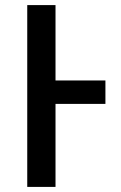

<svg xmlns="http://www.w3.org/2000/svg" viewBox="-20 -734 474 754"><path d="M394 -326V-418H198V-714H87V0H198V-326Z"/></svg>

Font: Noto Sans Thai Medium
Style: Regular
Weight: 500
Designer: Monotype Design Team
Foundry: Monotype Imaging Inc.
Version: Version 1.901